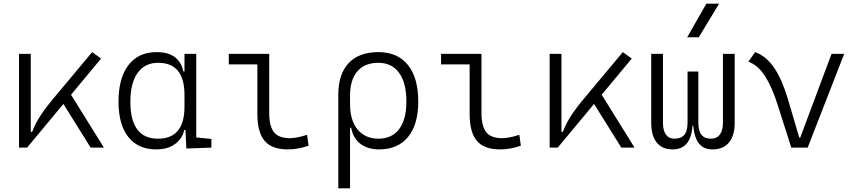

<svg xmlns="http://www.w3.org/2000/svg" viewBox="-20 -815 4728 1060"><path d="M85 0V-517.6H149.9V-86.9H157.7Q173.8 -130.9 202.6 -175.3Q231.4 -219.7 275.9 -272.5L488.8 -527.3L538.1 -491.7L372.1 -292L553.7 0H480.5L330.1 -241.2L129.4 0Z M842.3 9.8Q743.2 9.8 688.7 -58.3Q634.3 -126.5 634.3 -253.9Q634.3 -384.3 689.2 -455.8Q744.1 -527.3 844.7 -527.3Q909.7 -527.3 946.3 -498.8Q982.9 -470.2 992.2 -420.4H998.5V-517.6H1063.5V-56.2L1147 -47.9V0L1008.8 4.9L1003.9 -97.2H996.6Q988.8 -52.7 948.5 -21.5Q908.2 9.8 842.3 9.8ZM998.5 -226.1V-291.5Q998.5 -468.3 853 -468.3Q779.3 -468.3 739.5 -412.1Q699.7 -356 699.7 -253.9Q699.7 -49.3 852.1 -49.3Q998.5 -49.3 998.5 -226.1Z M1567.9 9.8Q1481 9.8 1440.9 -37.4Q1400.9 -84.5 1400.9 -185.5V-459.5H1243.2V-517.6H1466.3V-190.4Q1466.3 -119.1 1492.2 -85.7Q1518.1 -52.2 1580.6 -52.2Q1618.2 -52.2 1675.3 -70.8L1683.6 -10.7Q1627.4 9.8 1567.9 9.8Z M2072.8 9.8Q2011.7 9.8 1970.9 -20Q1930.2 -49.8 1918.5 -109.9H1912.6V224.6H1847.7V-292Q1847.7 -405.8 1904.8 -466.6Q1961.9 -527.3 2068.4 -527.3Q2174.8 -527.3 2231.9 -456.5Q2289.1 -385.7 2289.1 -253.9Q2289.1 -127.4 2232.7 -58.8Q2176.3 9.8 2072.8 9.8ZM1912.6 -240.7Q1912.6 -149.4 1954.8 -99.4Q1997.1 -49.3 2069.3 -49.3Q2143.6 -49.3 2183.6 -102.3Q2223.6 -155.3 2223.6 -253.9Q2223.6 -357.4 2183.3 -412.8Q2143.1 -468.3 2068.4 -468.3Q1993.7 -468.3 1953.1 -421.4Q1912.6 -374.5 1912.6 -287.6Z M2739.7 9.8Q2652.8 9.8 2612.8 -37.4Q2572.8 -84.5 2572.8 -185.5V-459.5H2415V-517.6H2638.2V-190.4Q2638.2 -119.1 2664.1 -85.7Q2689.9 -52.2 2752.4 -52.2Q2790 -52.2 2847.2 -70.8L2855.5 -10.7Q2799.3 9.8 2739.7 9.8Z M3014.6 0V-517.6H3079.6V-86.9H3087.4Q3103.5 -130.9 3132.3 -175.3Q3161.1 -219.7 3205.6 -272.5L3418.5 -527.3L3467.8 -491.7L3301.8 -292L3483.4 0H3410.2L3259.8 -241.2L3059.1 0Z M3913.1 9.8Q3865.7 9.8 3839.6 -21.7Q3813.5 -53.2 3807.1 -122.6H3803.7Q3797.9 -53.2 3770.5 -21.7Q3743.2 9.8 3693.4 9.8Q3635.7 9.8 3605.5 -28.3Q3575.2 -66.4 3575.2 -136.7V-517.6H3640.1V-136.7Q3640.1 -95.2 3656.2 -72.3Q3672.4 -49.3 3703.1 -49.3Q3739.3 -49.3 3757.6 -70.1Q3775.9 -90.8 3775.9 -140.1V-419.9H3835.4V-140.1Q3835.4 -90.8 3853 -70.1Q3870.6 -49.3 3904.8 -49.3Q3937.5 -49.3 3954.3 -72.3Q3971.2 -95.2 3971.2 -136.7V-517.6H4036.1V-136.7Q4036.1 -66.4 4004.6 -28.3Q3973.1 9.8 3913.1 9.8ZM3773.9 -609.4 3879.9 -794.9H3950.2L3837.9 -609.4Z M4348.6 0 4274.9 -231Q4243.7 -331.1 4205.3 -392.3Q4167 -453.6 4111.8 -474.6L4148.9 -527.3Q4211.4 -504.4 4254.9 -439.5Q4298.3 -374.5 4329.6 -268.6L4392.6 -55.2H4397.9L4570.8 -517.6H4640.6L4439 0Z"/></svg>

Font: CaskaydiaCove NFP Light
Style: Regular
Weight: 300
Designer: Aaron Bell
Foundry: Saja Typeworks
Version: Version 2111.001; VTT 6.35;Nerd Fonts 3.1.1